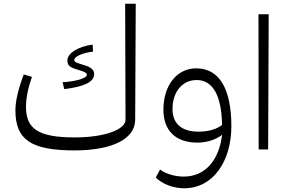

<svg xmlns="http://www.w3.org/2000/svg" viewBox="-20 -805 1556 1034"><path d="M381 5C583 5 707 -56 708 -159L711 -785H654L656 -160C656 -109 549 -65 382 -65C190 -65 120 -109 120 -229C120 -275 130 -328 152 -391L108 -404C79 -328 63 -262 63 -211C63 -52 148 5 381 5ZM317 -362 326 -325C430 -338 487 -362 487 -406C487 -428 472 -442 437 -453L415 -460C387 -468 380 -473 380 -482C380 -501 427 -521 481 -527L479 -565C399 -554 343 -518 343 -479C343 -455 354 -443 391 -432L413 -425C437 -418 448 -411 448 -402C448 -385 395 -367 317 -362Z M842 108 819 151C853 186 914 209 972 209C1130 209 1226 60 1226 -125C1226 -323 1163 -437 1037 -437C933 -437 860 -346 860 -214C860 -102 926 -37 1042 -37C1094 -37 1141 -52 1176 -79C1160 56 1087 146 969 146C923 146 872 131 842 108ZM909 -217C909 -311 962 -374 1039 -374C1126 -374 1173 -291 1176 -132C1144 -108 1102 -96 1048 -96C959 -96 909 -139 909 -217Z M1373 0H1424L1427 -728H1372Z"/></svg>

Font: Wafeq Light
Style: Regular
Weight: 300
Designer: Rasmus Andersson & Azza Alameddine
Foundry: Google & TypeTogether
Version: Version 3.000;January 28, 2025;FontCreator 15.0.0.3014 64-bi